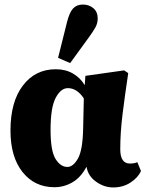

<svg xmlns="http://www.w3.org/2000/svg" viewBox="-20 -807 639 843"><path d="M202 -237Q202 -144 224 -109Q246 -74 276 -74Q301 -74 322 -110.5Q343 -147 345 -241L348 -375Q318 -420 278 -420Q247 -420 224.5 -377.5Q202 -335 202 -237ZM219 15Q132 15 79 -51.5Q26 -118 26 -234Q26 -360 80.5 -431.5Q135 -503 225 -503Q268 -503 300.5 -484Q333 -465 352 -433L355 -474L525 -498L543 -486Q528 -386 518 -305Q508 -224 508 -152Q508 -89 550 -89Q571 -89 583 -95L599 -56Q586 -27 553 -5.5Q520 16 477 16Q437 16 401.5 -9.5Q366 -35 360 -75Q335 -28 298 -6.5Q261 15 219 15ZM235 -553 274 -709Q285 -753 301 -770Q317 -787 344 -787Q371 -787 390 -771Q409 -755 409 -726Q409 -704 398 -685Q387 -666 368 -640L288 -530Z"/></svg>

Font: Source Serif Pro Black
Style: Regular
Weight: 900
Designer: Frank Grießhammer
Foundry: Adobe Systems Incorporated
Version: Version 3.001;hotconv 1.0.111;makeotfexe 2.5.65597